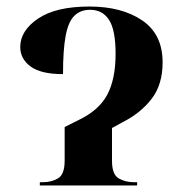

<svg xmlns="http://www.w3.org/2000/svg" viewBox="-20 -568 564 588"><path d="M102 0V-10H111Q138 -10 158 -22Q178 -34 178 -76V-179L220 -200Q283 -230 308.5 -278Q334 -326 334 -403Q334 -476 314 -507Q294 -538 256 -538Q226 -538 207.5 -519.5Q189 -501 181 -458Q173 -415 173 -341Q105 -341 73.5 -364.5Q42 -388 42 -424Q42 -474 96.5 -511Q151 -548 254 -548Q353 -548 415.5 -505.5Q478 -463 478 -377Q478 -309 444.5 -265.5Q411 -222 356 -194L323 -176V-76Q323 -34 343 -22Q363 -10 390 -10H400V0Z"/></svg>

Font: Noto Serif Display SemiCondensed
Style: Bold
Weight: 700
Width: 4
Designer: Monotype Design Team
Foundry: Monotype Imaging Inc.
Version: Version 2.009